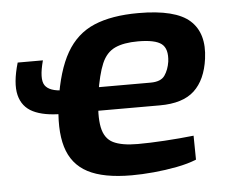

<svg xmlns="http://www.w3.org/2000/svg" viewBox="-43 -552 743 614"><g transform="rotate(-5 328.5 -245.5)"><path d="M356 12Q266 12 215.5 -14.5Q165 -41 148 -98Q131 -155 144 -245Q158 -342 190.5 -398.5Q223 -455 279.5 -479Q336 -503 422 -503Q541 -503 587 -461.5Q633 -420 622 -339Q613 -272 576 -237.5Q539 -203 465 -203H151Q93 -203 58.5 -220Q24 -237 14.5 -275.5Q5 -314 24 -379H105Q89 -320 103 -299.5Q117 -279 161 -278H442Q475 -278 487.5 -296Q500 -314 504 -340Q509 -381 488.5 -397Q468 -413 413 -413Q367 -413 339 -400Q311 -387 296.5 -353Q282 -319 272 -255Q263 -187 270.5 -150Q278 -113 305.5 -99.5Q333 -86 384 -86Q421 -86 470 -89Q519 -92 564 -97L565 -20Q538 -9 501.5 -2Q465 5 427 8.5Q389 12 356 12Z"/></g></svg>

Font: Exo 2 SemiBold
Style: Italic
Weight: 600
Italic angle: -8°
Designer: Natanael Gama
Foundry: Natanael Gama
Version: Version 2.010